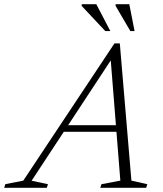

<svg xmlns="http://www.w3.org/2000/svg" viewBox="-83 -891 772 911"><path d="M199 -265.5 209.5 -297H504L493.5 -265.5ZM540.5 -34 616 -17 610.5 0H393L398.5 -17L488 -34L440.5 -629.5H459L67 -33.5L144.5 -17L139 0H-63L-58 -17L27.5 -34L460 -685H485.5ZM440.5 -743.5H416.5L304.5 -863L305 -871H374ZM555.5 -743.5H535.5L465.5 -863V-871H530.5Z"/></svg>

Font: Newsreader 16pt 16pt Light
Style: Italic
Weight: 300
Italic angle: -17°
Version: Version 1.003